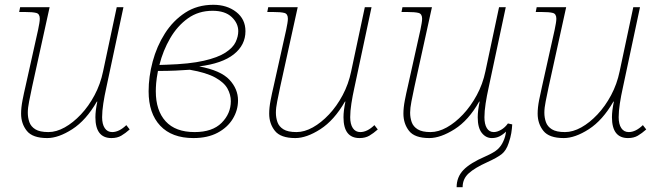

<svg xmlns="http://www.w3.org/2000/svg" viewBox="-20 -566 2755 801"><path d="M177 10Q116 10 92 -20Q68 -50 68 -92Q68 -117 74 -148Q80 -179 86 -204L139 -442Q142 -457 144 -468.5Q146 -480 146 -488Q146 -508 131.5 -512Q117 -516 82 -516H60L64 -536H187L114 -204Q107 -170 101.5 -143Q96 -116 96 -96Q96 -75 102.5 -56.5Q109 -38 127.5 -26.5Q146 -15 182 -15Q215 -15 250 -34.5Q285 -54 317.5 -88.5Q350 -123 374.5 -169Q399 -215 410 -268L467 -536H495L423 -198Q416 -167 411 -134.5Q406 -102 406 -77Q406 -48 417 -31.5Q428 -15 448 -15Q477 -15 507 -44L521 -26Q503 -10 486 0Q469 10 445 10Q378 10 378 -77Q378 -104 386 -142H384Q339 -64 281.5 -27Q224 10 177 10Z M787 10Q697 10 648.5 -41.5Q600 -93 600 -185Q600 -246 617 -309.5Q634 -373 668 -426.5Q702 -480 752.5 -513Q803 -546 870 -546Q927 -546 965.5 -516Q1004 -486 1004 -436Q1004 -378 955.5 -339.5Q907 -301 811 -289Q901 -272 937 -233.5Q973 -195 973 -147Q973 -106 951 -70Q929 -34 887.5 -12Q846 10 787 10ZM867 -521Q808 -521 764 -489.5Q720 -458 690 -406.5Q660 -355 645 -295L675 -296Q771 -299 830 -312.5Q889 -326 920.5 -346.5Q952 -367 963 -390.5Q974 -414 974 -436Q974 -469 946.5 -495Q919 -521 867 -521ZM792 -15Q866 -15 904.5 -53.5Q943 -92 943 -144Q943 -171 929 -196.5Q915 -222 878 -242.5Q841 -263 772 -275Q746 -273 713 -271.5Q680 -270 639 -270Q633 -238 631.5 -219Q630 -200 630 -185Q630 -105 671 -60Q712 -15 792 -15Z M1212 10Q1151 10 1127 -20Q1103 -50 1103 -92Q1103 -117 1109 -148Q1115 -179 1121 -204L1174 -442Q1177 -457 1179 -468.5Q1181 -480 1181 -488Q1181 -508 1166.5 -512Q1152 -516 1117 -516H1095L1099 -536H1222L1149 -204Q1142 -170 1136.5 -143Q1131 -116 1131 -96Q1131 -75 1137.5 -56.5Q1144 -38 1162.5 -26.5Q1181 -15 1217 -15Q1250 -15 1285 -34.5Q1320 -54 1352.5 -88.5Q1385 -123 1409.5 -169Q1434 -215 1445 -268L1502 -536H1530L1458 -198Q1451 -167 1446 -134.5Q1441 -102 1441 -77Q1441 -48 1452 -31.5Q1463 -15 1483 -15Q1512 -15 1542 -44L1556 -26Q1538 -10 1521 0Q1504 10 1480 10Q1413 10 1413 -77Q1413 -104 1421 -142H1419Q1374 -64 1316.5 -27Q1259 10 1212 10Z M1771 10Q1710 10 1686.5 -20Q1663 -50 1663 -92Q1663 -117 1669 -148Q1675 -179 1681 -204L1734 -442Q1737 -457 1739 -468.5Q1741 -480 1741 -488Q1741 -508 1726.5 -512Q1712 -516 1677 -516H1655L1659 -536H1782L1709 -204Q1702 -171 1696.5 -143Q1691 -115 1691 -96Q1691 -75 1697.5 -56.5Q1704 -38 1722.5 -26.5Q1741 -15 1776 -15Q1809 -15 1844 -34.5Q1879 -54 1911.5 -88.5Q1944 -123 1969 -169Q1994 -215 2005 -268L2062 -536H2090L2018 -198Q2011 -167 2006 -134.5Q2001 -102 2001 -77Q2001 -48 2011 -31.5Q2021 -15 2040 -15Q2054 -15 2070.5 -24.5Q2087 -34 2099 -51L2117 -47Q2116 -29 2113 -10.5Q2110 8 2102 31Q2092 62 2073 77Q2054 92 2012 111Q1961 134 1935.5 157Q1910 180 1910 215H1885Q1885 173 1913 143.5Q1941 114 2006 86Q2042 70 2056.5 56.5Q2071 43 2079 25Q2084 15 2087 4Q2090 -7 2091 -17Q2079 -5 2064.5 2.5Q2050 10 2032 10Q2007 10 1990 -11.5Q1973 -33 1973 -77Q1973 -104 1981 -142H1979Q1935 -64 1876.5 -27Q1818 10 1771 10Z M2332 10Q2271 10 2247 -20Q2223 -50 2223 -92Q2223 -117 2229 -148Q2235 -179 2241 -204L2294 -442Q2297 -457 2299 -468.5Q2301 -480 2301 -488Q2301 -508 2286.5 -512Q2272 -516 2237 -516H2215L2219 -536H2342L2269 -204Q2262 -170 2256.5 -143Q2251 -116 2251 -96Q2251 -75 2257.5 -56.5Q2264 -38 2282.5 -26.5Q2301 -15 2337 -15Q2370 -15 2405 -34.5Q2440 -54 2472.5 -88.5Q2505 -123 2529.5 -169Q2554 -215 2565 -268L2622 -536H2650L2578 -198Q2571 -167 2566 -134.5Q2561 -102 2561 -77Q2561 -48 2572 -31.5Q2583 -15 2603 -15Q2632 -15 2662 -44L2676 -26Q2658 -10 2641 0Q2624 10 2600 10Q2533 10 2533 -77Q2533 -104 2541 -142H2539Q2494 -64 2436.5 -27Q2379 10 2332 10Z"/></svg>

Font: Noto Serif Thin
Style: Italic
Weight: 100
Italic angle: -12°
Designer: Monotype Design Team
Foundry: Monotype Imaging Inc.
Version: Version 2.014; ttfautohint (v1.8.4.7-5d5b)